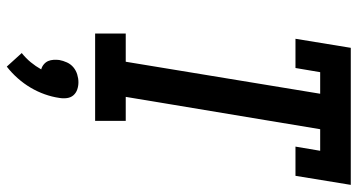

<svg xmlns="http://www.w3.org/2000/svg" viewBox="-258 -516 1029 552"><g transform="rotate(90 256.0 -240.5)"><path d="M77 0V-88H158L250 -647H188L176 -576H92L118 -735H512L486 -576H402L414 -647H352L259 -88H328V0ZM172 254 133 211Q148 199 159.5 185Q171 171 180 155Q172 153 165.5 147.5Q159 142 156 135Q153 128 152.5 119.5Q152 111 153 103Q155 92 160 81Q165 70 174 62.5Q183 55 194.5 51.5Q206 48 217 48Q228 48 238 51.5Q248 55 254.5 62.5Q261 70 262.5 81Q264 92 262 103Q259 124 251.5 145Q244 166 232.5 185.5Q221 205 205.5 222.5Q190 240 172 254Z"/></g></svg>

Font: Iosevka Slab Semibold
Style: Italic
Weight: 600
Italic angle: -9°
Monospace: yes
Designer: Belleve Invis
Foundry: Belleve Invis
Version: Version 11.1.1; ttfautohint (v1.8.3)